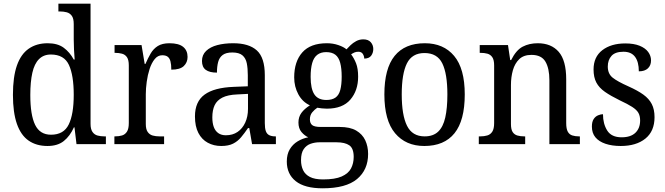

<svg xmlns="http://www.w3.org/2000/svg" viewBox="-20 -780 3601 1039"><path d="M237 10Q177 10 135 -19Q93 -48 71.5 -109.5Q50 -171 50 -267Q50 -364 71.5 -425.5Q93 -487 135.5 -516.5Q178 -546 238 -546Q292 -546 325 -521.5Q358 -497 379 -458H384Q382 -482 380.5 -511.5Q379 -541 379 -566V-650Q379 -680 368.5 -694.5Q358 -709 341 -713.5Q324 -718 304 -718H296V-760H470V-110Q470 -81 480.5 -66Q491 -51 508 -46.5Q525 -42 545 -42H553V0H394L383 -91H380Q359 -44 325.5 -17Q292 10 237 10ZM256 -51Q325 -51 352 -106.5Q379 -162 379 -267Q379 -372 353 -428.5Q327 -485 255 -485Q216 -485 191 -460Q166 -435 155 -386Q144 -337 144 -266Q144 -158 170 -104.5Q196 -51 256 -51Z M599 0V-42H602Q624 -42 640.5 -47Q657 -52 667 -67.5Q677 -83 677 -114V-426Q677 -456 667 -470.5Q657 -485 640 -489.5Q623 -494 603 -494H600V-536H746L763 -434H767Q780 -464 795 -490Q810 -516 834 -531Q858 -546 897 -546Q947 -546 971 -526.5Q995 -507 995 -472Q995 -442 974.5 -422.5Q954 -403 907 -403Q907 -431 902.5 -448Q898 -465 887.5 -473Q877 -481 858 -481Q834 -481 817 -460Q800 -439 789.5 -406.5Q779 -374 774 -337.5Q769 -301 769 -270V-109Q769 -80 779.5 -65.5Q790 -51 806.5 -46.5Q823 -42 843 -42H868V0Z M1177 10Q1137 10 1104.5 -7.5Q1072 -25 1053.5 -60.5Q1035 -96 1035 -150Q1035 -230 1087 -268Q1139 -306 1245 -310L1321 -313V-373Q1321 -410 1315.5 -437.5Q1310 -465 1292 -480.5Q1274 -496 1237 -496Q1203 -496 1185 -482.5Q1167 -469 1160.5 -444.5Q1154 -420 1154 -387Q1114 -387 1093.5 -402Q1073 -417 1073 -450Q1073 -483 1095.5 -504.5Q1118 -526 1156 -536Q1194 -546 1242 -546Q1327 -546 1370 -507Q1413 -468 1413 -373V-114Q1413 -86 1418.5 -70.5Q1424 -55 1437 -48.5Q1450 -42 1470 -42H1473V0H1344L1329 -87H1322Q1303 -59 1284.5 -37Q1266 -15 1241 -2.5Q1216 10 1177 10ZM1202 -48Q1239 -48 1265.5 -66Q1292 -84 1307 -116.5Q1322 -149 1322 -191V-272L1264 -269Q1213 -267 1183.5 -252Q1154 -237 1141.5 -210.5Q1129 -184 1129 -145Q1129 -114 1137 -92.5Q1145 -71 1161.5 -59.5Q1178 -48 1202 -48Z M1726 239Q1629 239 1580.5 200.5Q1532 162 1532 94Q1532 55 1548 28Q1564 1 1590.5 -15Q1617 -31 1648 -37Q1628 -46 1611.5 -65.5Q1595 -85 1595 -117Q1595 -147 1611 -169Q1627 -191 1657 -210Q1617 -228 1594.5 -269.5Q1572 -311 1572 -361Q1572 -447 1616 -496.5Q1660 -546 1749 -546Q1782 -546 1811 -536Q1840 -526 1855 -513Q1864 -523 1877 -535.5Q1890 -548 1907.5 -557.5Q1925 -567 1946 -567Q1973 -567 1986.5 -551.5Q2000 -536 2000 -515Q2000 -494 1988.5 -478.5Q1977 -463 1951 -463Q1951 -476 1943.5 -488Q1936 -500 1919 -500Q1907 -500 1898 -496Q1889 -492 1880 -486Q1896 -465 1907 -437Q1918 -409 1918 -365Q1918 -290 1876 -241Q1834 -192 1749 -192Q1737 -192 1722 -193.5Q1707 -195 1697 -197Q1682 -187 1669.5 -172Q1657 -157 1657 -134Q1657 -113 1669.5 -103Q1682 -93 1716 -93H1818Q1874 -93 1907.5 -73.5Q1941 -54 1956.5 -21Q1972 12 1972 53Q1972 139 1912 189Q1852 239 1726 239ZM1728 191Q1793 191 1829 175Q1865 159 1879.5 131.5Q1894 104 1894 69Q1894 23 1870.5 6.5Q1847 -10 1801 -10H1709Q1684 -10 1661 -2Q1638 6 1623.5 27Q1609 48 1609 87Q1609 117 1620 140.5Q1631 164 1657 177.5Q1683 191 1728 191ZM1746 -239Q1777 -239 1795.5 -252Q1814 -265 1821.5 -293.5Q1829 -322 1829 -365Q1829 -410 1821 -440Q1813 -470 1794.5 -484Q1776 -498 1745 -498Q1716 -498 1697 -483.5Q1678 -469 1669.5 -439Q1661 -409 1661 -364Q1661 -300 1681 -269.5Q1701 -239 1746 -239Z M2276 10Q2176 10 2118 -59Q2060 -128 2060 -269Q2060 -409 2115.5 -477.5Q2171 -546 2279 -546Q2380 -546 2437.5 -477.5Q2495 -409 2495 -269Q2495 -128 2439.5 -59Q2384 10 2276 10ZM2278 -42Q2324 -42 2351 -67.5Q2378 -93 2389.5 -144Q2401 -195 2401 -269Q2401 -381 2373.5 -437Q2346 -493 2277 -493Q2210 -493 2182 -437Q2154 -381 2154 -269Q2154 -157 2182.5 -99.5Q2211 -42 2278 -42Z M2571 0V-42H2579Q2600 -42 2617 -47Q2634 -52 2644 -67.5Q2654 -83 2654 -114V-426Q2654 -456 2644 -470.5Q2634 -485 2617.5 -489.5Q2601 -494 2581 -494H2576V-536H2729L2741 -455H2746Q2773 -509 2808.5 -527.5Q2844 -546 2890 -546Q2963 -546 3003.5 -499.5Q3044 -453 3044 -350V-114Q3044 -83 3052.5 -67.5Q3061 -52 3077 -47Q3093 -42 3113 -42H3118V0H2953V-346Q2953 -410 2931.5 -446.5Q2910 -483 2856 -483Q2814 -483 2790 -460Q2766 -437 2755.5 -400Q2745 -363 2745 -320V-109Q2745 -79 2754.5 -65Q2764 -51 2780.5 -46.5Q2797 -42 2817 -42H2822V0Z M3339 10Q3292 10 3256.5 -2Q3221 -14 3202 -37Q3183 -60 3183 -95Q3183 -121 3192.5 -135.5Q3202 -150 3216.5 -156Q3231 -162 3243 -162Q3243 -110 3266 -73.5Q3289 -37 3344 -37Q3393 -37 3418.5 -61.5Q3444 -86 3444 -128Q3444 -153 3434.5 -169.5Q3425 -186 3401 -201.5Q3377 -217 3334 -237Q3285 -261 3253.5 -283Q3222 -305 3207 -333.5Q3192 -362 3192 -404Q3192 -472 3239.5 -508.5Q3287 -545 3364 -545Q3410 -545 3441 -532.5Q3472 -520 3487.5 -499Q3503 -478 3503 -453Q3503 -426 3486 -410Q3469 -394 3437 -394Q3437 -445 3416.5 -472.5Q3396 -500 3354 -500Q3309 -500 3289 -477.5Q3269 -455 3269 -420Q3269 -381 3295 -360Q3321 -339 3382 -312Q3431 -290 3461.5 -268Q3492 -246 3507 -217Q3522 -188 3522 -146Q3522 -70 3472.5 -30Q3423 10 3339 10Z"/></svg>

Font: Noto Serif Khmer SemiCondensed
Style: Regular
Weight: 400
Width: 4
Designer: Danh Hong and the Monotype Design Team
Foundry: Monotype Imaging Inc.
Version: Version 2.004